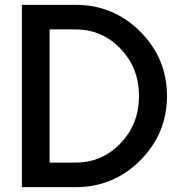

<svg xmlns="http://www.w3.org/2000/svg" viewBox="-20 -770 756 790"><path d="M70 0V-750H292Q447 -750 557 -640Q667 -530 667 -375Q667 -220 557 -110Q447 0 292 0ZM184 -101H291Q400 -101 476 -180.5Q552 -260 552 -375Q552 -490 476 -569.5Q400 -649 291 -649H184Z"/></svg>

Font: Orkney Medium
Style: Regular
Weight: 500
Designer: Samuel Oakes and Alfredo Marco Pradil
Foundry: Alfredo Marco Pradil
Version: 1.0; ttfautohint (v1.5)